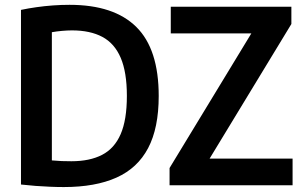

<svg xmlns="http://www.w3.org/2000/svg" viewBox="-20 -768 1258 796"><path d="M244.5 7.5Q216.5 7.5 187.5 6.2Q158.5 5 128.2 2.8Q98 0.5 67 -3V-727Q97.5 -733.5 131.2 -738.2Q165 -743 199.5 -745.5Q234 -748 268.5 -748Q452.5 -748 545.2 -656.2Q638 -564.5 638 -370Q638 -237.5 594.2 -154.2Q550.5 -71 463 -31.8Q375.5 7.5 244.5 7.5ZM276 -99.5Q352 -99.5 403.2 -126Q454.5 -152.5 480.2 -211.8Q506 -271 506 -370.5Q506 -468.5 480.5 -528.2Q455 -588 404.5 -615Q354 -642 278.5 -642Q259.5 -642 237.2 -640Q215 -638 195 -634.5V-103Q216.5 -101 236.2 -100.2Q256 -99.5 276 -99.5ZM683 0V-71.5L1037.5 -655L1040.5 -629.5H688V-740H1188V-668.5L833.5 -85L830 -110.5H1193V0Z"/></svg>

Font: Encode Sans SC SemiCondensed SemiBold
Style: Regular
Weight: 600
Width: 4
Designer: Multiple Designers
Foundry: Impallari Type
Version: Version 3.002